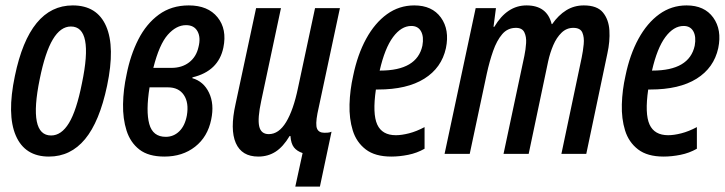

<svg xmlns="http://www.w3.org/2000/svg" viewBox="-20 -569 2680 710"><path d="M161 10Q72 10 38.5 -67.5Q5 -145 35 -288Q89 -549 249 -549Q339 -549 372.5 -472Q406 -395 376 -252Q348 -119 294.5 -54.5Q241 10 161 10ZM169 -68Q207 -68 235 -114Q263 -160 283 -261Q327 -471 242 -471Q204 -471 175.5 -423.5Q147 -376 127 -277Q84 -68 169 -68Z M588 10Q529 10 495.5 -16Q462 -42 448 -86Q434 -130 435 -184Q436 -238 448 -293Q462 -365 491.5 -423Q521 -481 567.5 -515Q614 -549 678 -549Q749 -549 784.5 -505Q820 -461 806 -393Q788 -306 692 -283L691 -280Q733 -268 753 -226Q773 -184 761 -127Q748 -63 701.5 -26.5Q655 10 588 10ZM668 -476Q632 -476 600.5 -440.5Q569 -405 547 -318H614Q653 -318 679.5 -338.5Q706 -359 714 -395Q723 -430 710.5 -453Q698 -476 668 -476ZM593 -63Q622 -63 643 -83.5Q664 -104 671 -142Q679 -189 660 -217.5Q641 -246 601 -246H533Q519 -158 532 -110.5Q545 -63 593 -63Z M1072 121 1099 -3Q1078 -10 1067 -24Q1056 -38 1054 -66H1051Q1027 -26 999 -8Q971 10 935 10Q874 10 852 -40Q830 -90 851 -184L927 -539H1019L946 -196Q932 -131 938.5 -102Q945 -73 974 -73Q1011 -73 1038 -117.5Q1065 -162 1082 -244L1145 -539H1237L1154 -150Q1146 -108 1152.5 -93Q1159 -78 1180 -78Q1186 -78 1192.5 -78.5Q1199 -79 1206 -82L1163 121Z M1427 10Q1367 10 1332.5 -16.5Q1298 -43 1284.5 -86.5Q1271 -130 1272.5 -183Q1274 -236 1286 -289Q1302 -367 1334 -425.5Q1366 -484 1411 -516.5Q1456 -549 1512 -549Q1578 -549 1610.5 -504Q1643 -459 1629 -391Q1613 -318 1549 -278Q1485 -238 1378 -238H1370Q1357 -148 1375 -108.5Q1393 -69 1444 -69Q1465 -69 1492.5 -76Q1520 -83 1550 -99V-19Q1522 -3 1489.5 3.5Q1457 10 1427 10ZM1501 -473Q1464 -473 1433.5 -432Q1403 -391 1384 -308H1386Q1522 -308 1542 -400Q1548 -433 1537 -453Q1526 -473 1501 -473Z M1624 0 1739 -539H1814L1805 -470H1808Q1855 -549 1927 -549Q2003 -549 2020 -480H2022Q2045 -513 2074 -531Q2103 -549 2139 -549Q2188 -549 2209.5 -523Q2231 -497 2233.5 -456.5Q2236 -416 2226 -371L2148 0H2056L2131 -356Q2136 -380 2138.5 -405.5Q2141 -431 2133.5 -448.5Q2126 -466 2100 -466Q2075 -466 2056.5 -448Q2038 -430 2026 -402Q2014 -374 2007 -342L1935 0H1842L1919 -362Q1924 -386 1925.5 -409.5Q1927 -433 1919 -449.5Q1911 -466 1888 -466Q1857 -466 1837 -442.5Q1817 -419 1803.5 -380.5Q1790 -342 1780 -296L1717 0Z M2434 10Q2374 10 2339.5 -16.5Q2305 -43 2291.5 -86.5Q2278 -130 2279.5 -183Q2281 -236 2293 -289Q2309 -367 2341 -425.5Q2373 -484 2418 -516.5Q2463 -549 2519 -549Q2585 -549 2617.5 -504Q2650 -459 2636 -391Q2620 -318 2556 -278Q2492 -238 2385 -238H2377Q2364 -148 2382 -108.5Q2400 -69 2451 -69Q2472 -69 2499.5 -76Q2527 -83 2557 -99V-19Q2529 -3 2496.5 3.5Q2464 10 2434 10ZM2508 -473Q2471 -473 2440.5 -432Q2410 -391 2391 -308H2393Q2529 -308 2549 -400Q2555 -433 2544 -453Q2533 -473 2508 -473Z"/></svg>

Font: Noto Sans ExtraCondensed Medium
Style: Italic
Weight: 500
Width: 2
Italic angle: -12°
Designer: Monotype Design Team
Foundry: Monotype Imaging Inc.
Version: Version 2.013; ttfautohint (v1.8.4.7-5d5b)